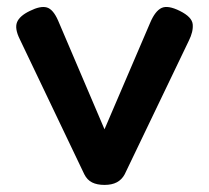

<svg xmlns="http://www.w3.org/2000/svg" viewBox="-20 -510 591 542"><path d="M275 12Q254 12 240 5Q226 -2 218 -18L36 -399Q21 -429 28 -447Q35 -465 64 -479Q94 -494 112 -489Q130 -484 144 -452L275 -145L404 -446Q418 -479 436 -487.5Q454 -496 488 -479Q522 -462 524 -441.5Q526 -421 513 -395L332 -18Q324 -3 310 4.5Q296 12 275 12Z"/></svg>

Font: Fredoka Medium
Style: Regular
Weight: 500
Designer: Ben Nathan
Foundry: Milena B. Brandão, Ben Nathan
Version: Version 2.001